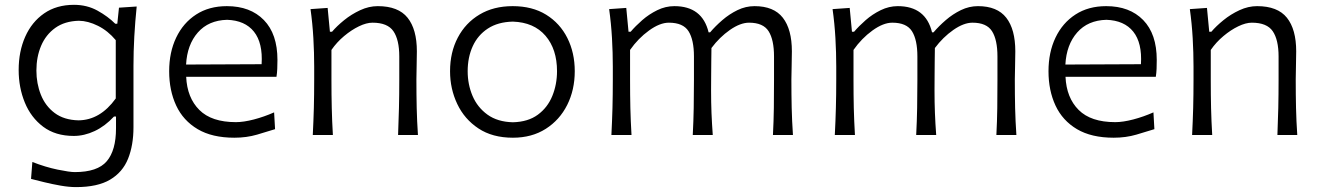

<svg xmlns="http://www.w3.org/2000/svg" viewBox="-20 -554 5420 788"><path d="M292 213.9Q263.2 213.9 228.5 207.8Q193.8 201.7 161.6 193.8Q129.4 186 107.4 180.2L112.8 110.8Q166.5 131.8 216.3 142.1Q266.1 152.3 286.6 152.3Q380.4 152.3 418.2 107.7Q456.1 63 456.1 -26.9V-75.7H447.8Q411.1 -36.1 368.4 -16.1Q325.7 3.9 282.7 3.9Q207.5 3.9 157.2 -33.9Q106.9 -71.8 81.8 -133.3Q56.6 -194.8 56.6 -266.6Q56.6 -342.8 83.5 -403.3Q110.4 -463.9 161.1 -499Q211.9 -534.2 283.7 -534.2Q336.9 -534.2 379.9 -510.5Q422.9 -486.8 453.1 -456.5H461.4L468.3 -522.5L541 -527.3Q534.7 -466.3 531.2 -404.3Q527.8 -342.3 527.8 -283.7V-31.7Q527.8 42 505.6 97.4Q483.4 152.8 431.9 183.3Q380.4 213.9 292 213.9ZM302.2 -60.1Q391.1 -61 455.1 -149.9V-389.2Q422.9 -427.7 382.1 -448Q341.3 -468.3 303.7 -468.8Q245.6 -467.3 206.8 -439.5Q168 -411.6 148.7 -366Q129.4 -320.3 129.4 -264.6Q129.4 -211.4 147.7 -165.3Q166 -119.1 204.3 -90.3Q242.7 -61.5 302.2 -60.1Z M941.9 11.2Q850.6 11.2 791.3 -23.9Q731.9 -59.1 703.1 -120.8Q674.3 -182.6 674.3 -261.7Q674.3 -339.4 703.1 -399.7Q731.9 -460 784.9 -494.4Q837.9 -528.8 911.1 -528.8Q1007.3 -528.8 1063 -471.7Q1118.7 -414.6 1118.7 -308.1Q1118.7 -288.1 1117.9 -271.2Q1117.2 -254.4 1114.7 -238.8H744.1Q748 -152.8 798.1 -102.8Q848.1 -52.7 948.2 -52.7Q980 -52.7 1022 -63.7Q1064 -74.7 1105 -92.8L1108.9 -23.9Q1078.6 -14.2 1035.2 -1.5Q991.7 11.2 941.9 11.2ZM1053.7 -290.5Q1059.1 -377.9 1022.2 -424.1Q985.4 -470.2 912.1 -472.7Q835.9 -470.7 792 -420.7Q748 -370.6 743.7 -289.1Z M1263.7 0Q1266.6 -57.6 1268.1 -111.1Q1269.5 -164.6 1269.5 -228.5V-280.8Q1269.5 -337.4 1266.1 -397.5Q1262.7 -457.5 1254.4 -516.6L1324.7 -521.5L1334 -423.8H1342.8Q1362.3 -446.8 1392.3 -471.2Q1422.4 -495.6 1458.3 -512.2Q1494.1 -528.8 1530.3 -528.8Q1614.7 -528.8 1652.8 -481.2Q1690.9 -433.6 1690.9 -343.3Q1690.9 -310.1 1689.9 -280.8Q1689 -251.5 1689 -228.5Q1689 -164.6 1690.2 -111.1Q1691.4 -57.6 1695.3 0H1613.8Q1616.2 -57.6 1617.4 -110.8Q1618.7 -164.1 1618.7 -226.1V-322.3Q1618.7 -390.6 1594.7 -425.8Q1570.8 -460.9 1508.8 -460.9Q1483.9 -460.9 1453.1 -446Q1422.4 -431.2 1392.3 -406Q1362.3 -380.9 1340.3 -349.1V-226.1Q1340.3 -164.1 1341.6 -110.8Q1342.8 -57.6 1346.2 0Z M2085 11.2Q2001 11.2 1943.6 -26.9Q1886.2 -64.9 1856.7 -127.2Q1827.1 -189.5 1827.1 -261.7Q1827.1 -339.4 1858.9 -399.7Q1890.6 -460 1948.2 -494.4Q2005.9 -528.8 2084 -528.8Q2164.6 -528.8 2221.4 -493.7Q2278.3 -458.5 2308.6 -397.9Q2338.9 -337.4 2338.9 -261.7Q2338.9 -185.1 2307.9 -123.3Q2276.9 -61.5 2219.7 -25.1Q2162.6 11.2 2085 11.2ZM2085 -52.2Q2147.5 -53.7 2187.5 -83.3Q2227.5 -112.8 2246.8 -160.2Q2266.1 -207.5 2266.1 -261.7Q2266.1 -352.1 2218.8 -407.2Q2171.4 -462.4 2085 -465.3Q2023.4 -463.9 1982.2 -436.8Q1940.9 -409.7 1920.2 -364.3Q1899.4 -318.8 1899.4 -261.7Q1899.4 -207.5 1919.4 -160.4Q1939.5 -113.3 1980.7 -83.5Q2022 -53.7 2085 -52.2Z M3152.3 0Q3155.3 -57.6 3156 -110.8Q3156.7 -164.1 3156.7 -226.1V-322.3Q3156.7 -390.6 3134.5 -425.8Q3112.3 -460.9 3054.2 -460.9Q3018.6 -460.9 2975.8 -431.2Q2933.1 -401.4 2899.9 -356.9Q2899.4 -333 2899.2 -301.5Q2898.9 -270 2898.7 -238.5Q2898.4 -207 2898.4 -182.6Q2898.4 -133.8 2900.1 -90.1Q2901.9 -46.4 2905.3 0H2823.2Q2826.2 -57.6 2827.1 -110.8Q2828.1 -164.1 2828.1 -226.1V-322.3Q2828.1 -390.6 2805.9 -425.8Q2783.7 -460.9 2725.1 -460.9Q2688 -460.9 2643.6 -428.7Q2599.1 -396.5 2565.9 -349.1V-226.1Q2565.9 -164.1 2567.1 -110.8Q2568.4 -57.6 2571.8 0H2489.3Q2492.2 -57.6 2493.7 -111.1Q2495.1 -164.6 2495.1 -228.5V-280.8Q2495.1 -337.4 2491.7 -397.5Q2488.3 -457.5 2480 -516.6L2550.3 -521.5L2559.6 -423.8H2568.4Q2587.9 -446.8 2615.7 -471.2Q2643.6 -495.6 2677.5 -512.2Q2711.4 -528.8 2747.6 -528.8Q2862.3 -528.8 2888.2 -421.4H2894.5Q2916 -446.8 2944.6 -471.4Q2973.1 -496.1 3006.8 -512.5Q3040.5 -528.8 3076.7 -528.8Q3155.8 -528.8 3192.9 -481.2Q3230 -433.6 3230 -343.3Q3230 -310.1 3229 -280.8Q3228 -251.5 3228 -228.5Q3228 -164.6 3229.2 -111.1Q3230.5 -57.6 3234.4 0Z M4069.3 0Q4072.3 -57.6 4073 -110.8Q4073.7 -164.1 4073.7 -226.1V-322.3Q4073.7 -390.6 4051.5 -425.8Q4029.3 -460.9 3971.2 -460.9Q3935.5 -460.9 3892.8 -431.2Q3850.1 -401.4 3816.9 -356.9Q3816.4 -333 3816.2 -301.5Q3815.9 -270 3815.7 -238.5Q3815.4 -207 3815.4 -182.6Q3815.4 -133.8 3817.1 -90.1Q3818.8 -46.4 3822.3 0H3740.2Q3743.2 -57.6 3744.1 -110.8Q3745.1 -164.1 3745.1 -226.1V-322.3Q3745.1 -390.6 3722.9 -425.8Q3700.7 -460.9 3642.1 -460.9Q3605 -460.9 3560.5 -428.7Q3516.1 -396.5 3482.9 -349.1V-226.1Q3482.9 -164.1 3484.1 -110.8Q3485.4 -57.6 3488.8 0H3406.2Q3409.2 -57.6 3410.6 -111.1Q3412.1 -164.6 3412.1 -228.5V-280.8Q3412.1 -337.4 3408.7 -397.5Q3405.3 -457.5 3397 -516.6L3467.3 -521.5L3476.6 -423.8H3485.4Q3504.9 -446.8 3532.7 -471.2Q3560.5 -495.6 3594.5 -512.2Q3628.4 -528.8 3664.6 -528.8Q3779.3 -528.8 3805.2 -421.4H3811.5Q3833 -446.8 3861.6 -471.4Q3890.1 -496.1 3923.8 -512.5Q3957.5 -528.8 3993.7 -528.8Q4072.8 -528.8 4109.9 -481.2Q4147 -433.6 4147 -343.3Q4147 -310.1 4146 -280.8Q4145 -251.5 4145 -228.5Q4145 -164.6 4146.2 -111.1Q4147.5 -57.6 4151.4 0Z M4550.8 11.2Q4459.5 11.2 4400.1 -23.9Q4340.8 -59.1 4312 -120.8Q4283.2 -182.6 4283.2 -261.7Q4283.2 -339.4 4312 -399.7Q4340.8 -460 4393.8 -494.4Q4446.8 -528.8 4520 -528.8Q4616.2 -528.8 4671.9 -471.7Q4727.5 -414.6 4727.5 -308.1Q4727.5 -288.1 4726.8 -271.2Q4726.1 -254.4 4723.6 -238.8H4353Q4356.9 -152.8 4407 -102.8Q4457 -52.7 4557.1 -52.7Q4588.9 -52.7 4630.9 -63.7Q4672.9 -74.7 4713.9 -92.8L4717.8 -23.9Q4687.5 -14.2 4644 -1.5Q4600.6 11.2 4550.8 11.2ZM4662.6 -290.5Q4668 -377.9 4631.1 -424.1Q4594.2 -470.2 4521 -472.7Q4444.8 -470.7 4400.9 -420.7Q4356.9 -370.6 4352.5 -289.1Z M4872.6 0Q4875.5 -57.6 4877 -111.1Q4878.4 -164.6 4878.4 -228.5V-280.8Q4878.4 -337.4 4875 -397.5Q4871.6 -457.5 4863.3 -516.6L4933.6 -521.5L4942.9 -423.8H4951.7Q4971.2 -446.8 5001.2 -471.2Q5031.2 -495.6 5067.1 -512.2Q5103 -528.8 5139.2 -528.8Q5223.6 -528.8 5261.7 -481.2Q5299.8 -433.6 5299.8 -343.3Q5299.8 -310.1 5298.8 -280.8Q5297.9 -251.5 5297.9 -228.5Q5297.9 -164.6 5299.1 -111.1Q5300.3 -57.6 5304.2 0H5222.7Q5225.1 -57.6 5226.3 -110.8Q5227.5 -164.1 5227.5 -226.1V-322.3Q5227.5 -390.6 5203.6 -425.8Q5179.7 -460.9 5117.7 -460.9Q5092.8 -460.9 5062 -446Q5031.2 -431.2 5001.2 -406Q4971.2 -380.9 4949.2 -349.1V-226.1Q4949.2 -164.1 4950.4 -110.8Q4951.7 -57.6 4955.1 0Z"/></svg>

Font: Pinar Regular
Style: Regular
Weight: 400
Designer: Amin Abedi
Version: Version 3.000